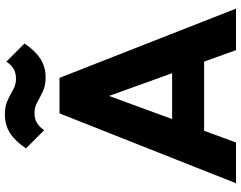

<svg xmlns="http://www.w3.org/2000/svg" viewBox="-118 -846 964 768"><g transform="rotate(-90 364.0 -462.0)"><path d="M15 0 294.5 -706H436.5L713.5 0H547.5L336 -586H393L178 0ZM174 -127.5V-255.5H558.5V-127.5ZM437.5 -761.5Q405.5 -761.5 382 -772.8Q358.5 -784 338.8 -795Q319 -806 296.5 -806Q273 -806 257 -796.5Q241 -787 227 -767.5L154.5 -840Q183 -883 215.5 -903.8Q248 -924.5 291 -924.5Q323.5 -924.5 346.8 -913.5Q370 -902.5 390 -891.2Q410 -880 432 -880Q456.5 -880 472.5 -889.5Q488.5 -899 501.5 -918.5L574 -846Q545.5 -803.5 513 -782.5Q480.5 -761.5 437.5 -761.5Z"/></g></svg>

Font: Marine Company Thin
Style: Regular
Weight: 100
Designer: Rodrigo Fuenzalida
Foundry: fragTYPE
Version: Version 1.000